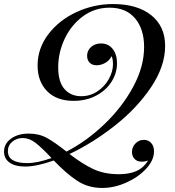

<svg xmlns="http://www.w3.org/2000/svg" viewBox="-65 -742 866 950"><path d="M697 7Q697 51 658 93Q619 135 559.5 161.5Q500 188 441 188Q371 188 317 152.5Q263 117 201 52Q117 82 59 82Q10 82 -17.5 62.5Q-45 43 -45 8Q-45 -31 -10.5 -56Q24 -81 77 -81Q128 -81 167 -59.5Q206 -38 264 8Q363 -43 451 -127Q539 -211 593.5 -311.5Q648 -412 648 -509Q648 -598 603.5 -651Q559 -704 477 -704Q403 -704 345 -661Q287 -618 255 -550Q223 -482 223 -409Q223 -337 254 -301.5Q285 -266 337 -266Q381 -266 417 -290Q453 -314 473.5 -351Q494 -388 494 -424Q494 -451 487 -464Q477 -443 456 -431Q435 -419 413 -419Q391 -419 378.5 -432Q366 -445 366 -466Q366 -492 385.5 -509.5Q405 -527 435 -527Q471 -527 492.5 -500Q514 -473 514 -429Q514 -380 486.5 -337Q459 -294 410 -268.5Q361 -243 299 -243Q215 -243 168 -291Q121 -339 121 -418Q121 -503 174.5 -573Q228 -643 314 -682.5Q400 -722 494 -722Q614 -722 683 -667Q752 -612 752 -515Q752 -414 682.5 -310.5Q613 -207 504 -121Q395 -35 279 20Q341 68 395.5 94Q450 120 524 120Q574 120 609.5 104.5Q645 89 668 52Q653 58 637 58Q614 58 601 44.5Q588 31 588 10Q588 -14 605 -32Q622 -50 647 -50Q669 -50 683 -34.5Q697 -19 697 7ZM190 40Q141 -12 110.5 -35.5Q80 -59 47 -59Q18 -59 -4 -41Q-26 -23 -26 6Q-26 65 70 65Q120 65 190 40Z"/></svg>

Font: Playfair Display
Style: Italic
Weight: 400
Italic angle: -14°
Designer: Claus Eggers Sørensen
Foundry: Claus Eggers Sørensen
Version: Version 1.200; ttfautohint (v1.6)